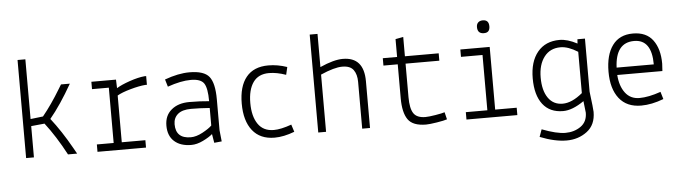

<svg xmlns="http://www.w3.org/2000/svg" viewBox="-51 -881 4602 1297"><g transform="rotate(-5 2250.0 -232.5)"><path d="M97 0V-665H150V-260L235 -270Q297 -346 356 -444L375 -475H435Q357 -338 283 -249Q353 -160 421 -39L443 0H381Q313 -128 241 -221L150 -212V0Z M581 0V-50H695V-425H581V-475H748L750 -417Q782 -437 840 -457Q898 -477 942 -481H953V-422H942Q901 -419 840.5 -402Q780 -385 750 -367V-50H910V0Z M1218 -43Q1255 -43 1298.5 -66.5Q1342 -90 1362 -110V-229Q1296 -234 1236 -234Q1176 -234 1146 -208.5Q1116 -183 1116 -140Q1116 -43 1218 -43ZM1217 9Q1144 9 1102 -28.5Q1060 -66 1060 -135Q1060 -204 1106 -242Q1152 -281 1228 -281Q1304 -281 1362 -275Q1362 -364 1340 -396.5Q1318 -429 1251 -429Q1184 -429 1093 -397L1078 -447Q1171 -481 1246 -481Q1345 -481 1380 -437Q1415 -393 1415 -283V-73L1423 3L1372 8L1362 -52Q1339 -32 1297 -11.5Q1255 9 1217 9Z M1908 -459 1896 -407Q1834 -429 1781 -429Q1709 -429 1673.5 -378.5Q1638 -328 1638 -238Q1638 -148 1674 -95.5Q1710 -43 1781 -43Q1829 -43 1901 -69L1917 -19Q1844 9 1782 9Q1684 9 1632 -56.5Q1580 -122 1580 -239Q1580 -356 1631 -418.5Q1682 -481 1781 -481Q1844 -481 1908 -459Z M2131 -388V0H2078V-664H2131V-439Q2225 -481 2286 -481Q2429 -481 2429 -317V0H2376V-317Q2376 -368 2354 -398.5Q2332 -429 2278 -429Q2224 -429 2131 -388Z M2556 -412V-462H2653V-583L2706 -593V-462H2935V-412H2706V-184Q2706 -108 2728.5 -74.5Q2751 -41 2809 -41Q2831 -41 2877 -48.5Q2923 -56 2940 -62L2952 -13Q2933 -6 2882.5 2Q2832 10 2809 10Q2719 10 2686 -37.5Q2653 -85 2653 -182V-412Z M3083 0V-50H3229V-425H3083V-475H3282V-50H3428V0ZM3208 -616Q3208 -636 3219.5 -647Q3231 -658 3251 -658Q3292 -658 3292 -614Q3292 -570 3251 -571Q3208 -571 3208 -616Z M3756 -481Q3809 -481 3875 -446L3877 -475H3928V-115Q3943 4 3943 23Q3943 111 3884 155.5Q3825 200 3745.5 200Q3666 200 3565 160L3583 110Q3682 148 3741.5 148Q3801 148 3845.5 117Q3890 86 3890 24L3881 -55Q3802 0 3739 0Q3649 0 3601 -62Q3553 -124 3553 -237.5Q3553 -351 3606.5 -416Q3660 -481 3756 -481ZM3875 -110V-390Q3810 -431 3758 -431Q3687 -431 3647 -378.5Q3607 -326 3607 -238.5Q3607 -151 3642 -100.5Q3677 -50 3740 -50Q3803 -50 3875 -110Z M4433 -261 4430 -211H4124Q4129 -136 4164 -89.5Q4199 -43 4260.5 -43Q4322 -43 4405 -72L4420 -22Q4339 9 4268 9Q4170 9 4118.5 -56.5Q4067 -122 4067 -237Q4067 -352 4114.5 -416.5Q4162 -481 4253 -481Q4344 -481 4388.5 -421Q4433 -361 4433 -261ZM4257 -430Q4131 -430 4124 -261H4376Q4376 -430 4257 -430Z"/></g></svg>

Font: Lekton
Style: Regular
Weight: 400
Designer: Paolo Mazzetti, Luciano Perondi, Raffaele Flato, Elena Papassissa, Emilio Macchia, Michela Povoleri, Tobias Seemiller, R
Version: Version 34.000